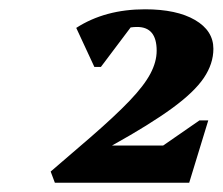

<svg xmlns="http://www.w3.org/2000/svg" viewBox="-20 -797 479 413"><path d="M98 -404 89 -428 175 -502Q228 -548 259 -580.5Q290 -613 303.5 -638.5Q317 -664 317 -688Q317 -739 275 -739Q268 -739 261 -738L197 -653H183L144 -737Q206 -777 292 -777Q360 -777 399.5 -754Q439 -731 439 -692Q439 -660 418.5 -629.5Q398 -599 350 -564Q302 -529 221 -484H331L409 -538H428L387 -404Z"/></svg>

Font: Platypi ExtraBold
Style: Italic
Weight: 800
Italic angle: -13°
Designer: David Sargent
Foundry: Bolt Cutter Type
Version: Version 1.200; ttfautohint (v1.8.4.7-5d5b)